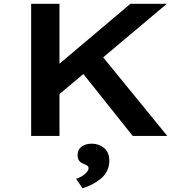

<svg xmlns="http://www.w3.org/2000/svg" viewBox="-20 -720 994 1017"><path d="M249 -183 221 -320 671 -700H864ZM145 0V-700H295V0ZM683 0 396 -360 490 -461 866 0ZM417 277 383 227Q397 223 412 214.5Q427 206 438 194Q449 182 449 171Q449 162 443 158Q437 154 426 149Q409 143 400 132.5Q391 122 391 101Q391 72 412.5 56.5Q434 41 466 41Q503 41 531 63.5Q559 86 559 132Q559 160 547.5 184Q536 208 515 225.5Q494 243 469 256Q444 269 417 277Z"/></svg>

Font: Lexend Mega SemiBold
Style: Regular
Weight: 600
Designer: Bonnie Shaver-Troup, Thomas Jockin
Foundry: Lexend
Version: Version 1.007